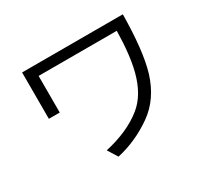

<svg xmlns="http://www.w3.org/2000/svg" viewBox="-153 -961 1305 1222"><g transform="rotate(-30 499.5 -350.5)"><path d="M130.9 -735.8H871.1Q868.2 -470.2 826.2 -328.1Q777.3 -166 656.2 -81.5Q534.2 3.9 394.5 35.2L349.6 -37.1Q522.5 -75.7 628.9 -162.6Q715.8 -233.4 752.9 -375.5Q782.2 -488.8 785.2 -664.1H210.9V-395H130.9Z"/></g></svg>

Font: UDEV Gothic 35
Style: Regular
Weight: 400
Version: v2.1.0; ttfautohint (v1.8.4.7-5d5b-dirty) -l 6 -r 45 -G 200 